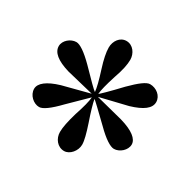

<svg xmlns="http://www.w3.org/2000/svg" viewBox="-89 -660 499 502"><g transform="rotate(30 161.0 -408.5)"><path d="M306 -474C306 -493 288 -507 269 -507C258 -507 241 -494 216 -469C185 -436 167 -419 164 -417C165 -429 170 -449 179 -477C188 -502 192 -522 192 -536C192 -555 179 -574 159 -574C140 -574 127 -556 127 -536C127 -522 131 -502 139 -477C148 -449 153 -429 154 -417C149 -420 132 -437 101 -469C76 -494 58 -506 47 -506C30 -506 12 -491 12 -474C12 -455 30 -440 67 -429L149 -409L68 -388C31 -377 12 -362 12 -345C12 -326 30 -310 47 -310C58 -310 76 -323 101 -349L154 -401C153 -388 148 -369 139 -342C131 -315 127 -295 127 -281C127 -261 141 -243 161 -243C178 -243 194 -262 194 -281C194 -293 189 -312 180 -339C170 -368 164 -389 162 -401C165 -399 183 -382 216 -350C241 -325 260 -313 271 -313C288 -313 306 -329 306 -346C306 -363 287 -378 249 -389L167 -410L250 -430C287 -441 306 -455 306 -474Z"/></g></svg>

Font: GFS Nicefore
Style: Regular
Weight: 400
Designer: George Matthiopoulos
Foundry: George Matthiopoulos
Version: Version 1.0